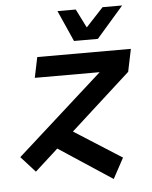

<svg xmlns="http://www.w3.org/2000/svg" viewBox="-56 -786 711 899"><g transform="rotate(-5 300.0 -337.0)"><path d="M82 0 15 -74 420 -438H115L135 -534H575L553 -428L271 -172L494 -30L442 66L191 -99ZM552 -740 425 -594H313L248 -740H334L378 -652L460 -740Z"/></g></svg>

Font: Geist Mono SemiBold
Style: Italic
Weight: 600
Italic angle: -12°
Monospace: yes
Designer: Basement.studio, Andrés Briganti, Mateo Zaragoza
Foundry: Basement.studio, Vercel, Andrés Briganti, Guido Ferreyra, Mateo Zaragoza
Version: Version 1.500; ttfautohint (v1.8.4.7-5d5b)